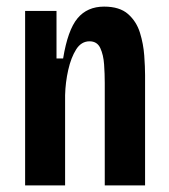

<svg xmlns="http://www.w3.org/2000/svg" viewBox="-20 -561 510 581"><path d="M56 0V-528H151V-384H171Q185 -470 214.5 -505.5Q244 -541 295 -541Q342 -541 367.5 -518.5Q393 -496 403.5 -462Q414 -428 416.5 -393Q419 -358 419 -334V0H297V-310Q297 -337 295 -366Q293 -395 283.5 -415.5Q274 -436 251 -436Q226 -436 210.5 -411.5Q195 -387 186.5 -349.5Q178 -312 177 -273V0Z"/></svg>

Font: Bricolage Grotesque 10pt Condensed SemiBold
Style: Regular
Weight: 600
Width: 3
Designer: Mathieu Triay
Foundry: Atelier Triay
Version: Version 1.000; ttfautohint (v1.8.4.7-5d5b);gftools[0.9.32]